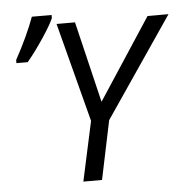

<svg xmlns="http://www.w3.org/2000/svg" viewBox="-53 -808 838 860"><g transform="rotate(-5 366.0 -378.0)"><path d="M399.4 -349.1 638.2 -713.9H732.4L426.3 -264.2L371.1 0H287.1L345.2 -268.1L229 -713.9H312ZM210.4 -755.9V-741.7Q198.2 -712.9 159.2 -654.3Q120.1 -595.7 85.4 -554.7H34.7V-568.8Q91.8 -673.3 121.6 -755.9Z"/></g></svg>

Font: OpenSans-Italic
Style: Italic
Weight: 400
Italic angle: -12°
Foundry: Ascender Corporation
Version: Version 1.10